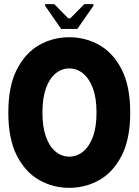

<svg xmlns="http://www.w3.org/2000/svg" viewBox="-20 -891 666 923"><path d="M20 -350Q20 -477 61 -557Q102 -637 168.5 -674.5Q235 -712 313 -712Q391 -712 457.5 -674.5Q524 -637 565 -557Q606 -477 606 -350Q606 -223 565 -143Q524 -63 457.5 -25.5Q391 12 313 12Q235 12 168.5 -25.5Q102 -63 61 -143Q20 -223 20 -350ZM184 -350Q184 -280 201 -233Q218 -186 247.5 -162Q277 -138 313 -138Q349 -138 379 -162Q409 -186 426.5 -233Q444 -280 444 -350Q444 -421 426 -468Q408 -515 378.5 -538.5Q349 -562 313 -562Q277 -562 247.5 -538Q218 -514 201 -467Q184 -420 184 -350ZM274 -752 197 -863V-871H241L308 -803H318L385 -871H429V-863L352 -752Z"/></svg>

Font: Phudu
Style: Bold
Weight: 700
Version: Version 1.005;gftools[0.9.23]